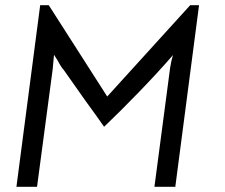

<svg xmlns="http://www.w3.org/2000/svg" viewBox="-20 -715 864 736"><path d="M167 -695 391 -345 709 -695H743L652 1H572L632 -454Q636 -481 643 -504Q589 -441 513.5 -363Q438 -285 379 -229L348 -273Q323 -306 225 -446Q214 -458 201 -483L187 -505L182 -450L122 1H43L134 -695Z"/></svg>

Font: Bellota Text
Style: Bold Italic
Weight: 700
Italic angle: -7.5°
Designer: Kemie Guaida
Foundry: Kemie Guaida
Version: Version 4.001